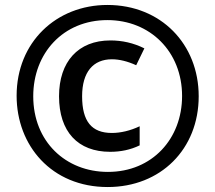

<svg xmlns="http://www.w3.org/2000/svg" viewBox="-20 -744 868 774"><path d="M414 10C628 10 781 -143 781 -356C781 -566 629 -724 413 -724C207 -724 47 -574 47 -358C47 -157 188 10 414 10ZM415 -51C245 -51 114 -173 114 -356C114 -529 234 -663 413 -663C585 -663 714 -536 714 -357C714 -185 594 -51 415 -51ZM424 -132C466 -132 506 -140 543 -158V-235C505 -217 466 -208 431 -208C350 -208 311 -254 311 -356C311 -454 356 -505 431 -505C461 -505 494 -497 529 -481L562 -549C518 -571 472 -581 425 -581C295 -581 218 -495 218 -356C218 -213 294 -132 424 -132Z"/></svg>

Font: Noto Sans Khmer ExtraCondensed SemiBold
Style: Regular
Weight: 600
Width: 2
Designer: Danh Hong and the Monotype Design Team
Foundry: Monotype Imaging Inc.
Version: Version 2.004